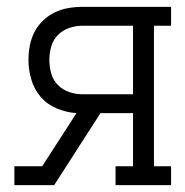

<svg xmlns="http://www.w3.org/2000/svg" viewBox="-20 -540 540 560"><path d="M22 0V-55H103L203 -210Q174 -212 146 -223.5Q118 -235 99 -257Q80 -279 71.5 -307.5Q63 -336 63 -365Q63 -386 67 -407Q71 -428 80.5 -446.5Q90 -465 105.5 -480Q121 -495 140 -504Q159 -513 179.5 -516.5Q200 -520 221 -520H479V-465H429V-55H479V0H317V-55H368V-210H273L138 0ZM368 -265V-465H221Q201 -465 182 -458.5Q163 -452 149 -438Q135 -424 129.5 -404.5Q124 -385 124 -365Q124 -345 129.5 -325.5Q135 -306 149 -292Q163 -278 182 -271.5Q201 -265 221 -265Z"/></svg>

Font: Iosevka Curly Slab Light
Style: Regular
Weight: 300
Monospace: yes
Designer: Belleve Invis
Foundry: Belleve Invis
Version: Version 22.1.2; ttfautohint (v1.8.4)